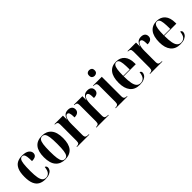

<svg xmlns="http://www.w3.org/2000/svg" viewBox="237 -1982 3209 3209"><g transform="rotate(-45 1841.5 -377.5)"><path d="M257 10Q192 10 143 -16Q94 -42 67 -102.5Q40 -163 40 -267Q40 -374 68 -435.5Q96 -497 145.5 -522.5Q195 -548 260 -548Q346 -548 387.5 -517Q429 -486 429 -441Q429 -423 420.5 -405.5Q412 -388 387.5 -376Q363 -364 316 -364Q316 -432 310 -470Q304 -508 291 -523Q278 -538 255 -538Q227 -538 210 -514.5Q193 -491 185.5 -432.5Q178 -374 178 -268Q178 -169 189 -110.5Q200 -52 224 -27Q248 -2 287 -2Q330 -2 359.5 -34Q389 -66 397 -145Q414 -141 422 -128Q430 -115 430 -97Q430 -75 414 -50Q398 -25 360 -7.5Q322 10 257 10Z M728 10Q622 10 561.5 -59Q501 -128 501 -269Q501 -548 731 -548Q837 -548 896.5 -479Q956 -410 956 -269Q956 -128 898.5 -59Q841 10 728 10ZM730 0Q763 0 782.5 -25Q802 -50 810 -108.5Q818 -167 818 -269Q818 -372 809.5 -430.5Q801 -489 781.5 -513.5Q762 -538 729 -538Q696 -538 676.5 -513.5Q657 -489 648.5 -430.5Q640 -372 640 -269Q640 -167 648.5 -108.5Q657 -50 677 -25Q697 0 730 0Z M1014 0V-10H1018Q1050 -10 1066 -22.5Q1082 -35 1082 -77V-462Q1082 -501 1066.5 -513.5Q1051 -526 1020 -526H1018V-536H1219V-442H1221Q1235 -493 1264.5 -520Q1294 -547 1345 -547Q1392 -547 1417.5 -524.5Q1443 -502 1443 -462Q1443 -422 1415.5 -400Q1388 -378 1335 -378Q1335 -451 1324 -479Q1313 -507 1288 -507Q1259 -507 1239.5 -464.5Q1220 -422 1220 -326V-77Q1220 -35 1237 -22.5Q1254 -10 1290 -10H1306V0Z M1473 0V-10H1477Q1509 -10 1525 -22.5Q1541 -35 1541 -77V-462Q1541 -501 1525.5 -513.5Q1510 -526 1479 -526H1477V-536H1678V-442H1680Q1694 -493 1723.5 -520Q1753 -547 1804 -547Q1851 -547 1876.5 -524.5Q1902 -502 1902 -462Q1902 -422 1874.5 -400Q1847 -378 1794 -378Q1794 -451 1783 -479Q1772 -507 1747 -507Q1718 -507 1698.5 -464.5Q1679 -422 1679 -326V-77Q1679 -35 1696 -22.5Q1713 -10 1749 -10H1765V0Z M2064 -631Q2037 -631 2018.5 -647Q2000 -663 2000 -698Q2000 -734 2018.5 -749.5Q2037 -765 2064 -765Q2091 -765 2110.5 -749.5Q2130 -734 2130 -698Q2130 -663 2110.5 -647Q2091 -631 2064 -631ZM1929 0V-10H1941Q1968 -10 1984.5 -23.5Q2001 -37 2001 -81V-459Q2001 -501 1984 -513.5Q1967 -526 1941 -526H1929V-536H2137V-80Q2137 -36 2154 -23Q2171 -10 2197 -10H2208V0Z M2494 10Q2380 10 2322 -62Q2264 -134 2264 -264Q2264 -405 2321 -476.5Q2378 -548 2482 -548Q2579 -548 2633 -485.5Q2687 -423 2687 -305V-283H2401Q2401 -181 2413.5 -119Q2426 -57 2453 -29.5Q2480 -2 2522 -2Q2569 -2 2599.5 -33.5Q2630 -65 2638 -144Q2670 -136 2670 -103Q2670 -77 2651.5 -51Q2633 -25 2594 -7.5Q2555 10 2494 10ZM2553 -293Q2553 -386 2546.5 -439.5Q2540 -493 2524.5 -515.5Q2509 -538 2481 -538Q2454 -538 2436 -515.5Q2418 -493 2409.5 -439.5Q2401 -386 2401 -293Z M2741 0V-10H2745Q2777 -10 2793 -22.5Q2809 -35 2809 -77V-462Q2809 -501 2793.5 -513.5Q2778 -526 2747 -526H2745V-536H2946V-442H2948Q2962 -493 2991.5 -520Q3021 -547 3072 -547Q3119 -547 3144.5 -524.5Q3170 -502 3170 -462Q3170 -422 3142.5 -400Q3115 -378 3062 -378Q3062 -451 3051 -479Q3040 -507 3015 -507Q2986 -507 2966.5 -464.5Q2947 -422 2947 -326V-77Q2947 -35 2964 -22.5Q2981 -10 3017 -10H3033V0Z M3453 10Q3339 10 3281 -62Q3223 -134 3223 -264Q3223 -405 3280 -476.5Q3337 -548 3441 -548Q3538 -548 3592 -485.5Q3646 -423 3646 -305V-283H3360Q3360 -181 3372.5 -119Q3385 -57 3412 -29.5Q3439 -2 3481 -2Q3528 -2 3558.5 -33.5Q3589 -65 3597 -144Q3629 -136 3629 -103Q3629 -77 3610.5 -51Q3592 -25 3553 -7.5Q3514 10 3453 10ZM3512 -293Q3512 -386 3505.5 -439.5Q3499 -493 3483.5 -515.5Q3468 -538 3440 -538Q3413 -538 3395 -515.5Q3377 -493 3368.5 -439.5Q3360 -386 3360 -293Z"/></g></svg>

Font: Noto Serif Display Condensed
Style: Bold
Weight: 700
Width: 3
Designer: Monotype Design Team
Foundry: Monotype Imaging Inc.
Version: Version 2.009